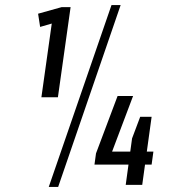

<svg xmlns="http://www.w3.org/2000/svg" viewBox="-20 -728 667 756"><path d="M208 -345H143L188 -665L214 -644L138 -622L130 -674L223 -700H258ZM419 -708H455L209 8H172ZM358 -124 443 -350H504L407 -93L389 -131H584L577 -80H352ZM500 -183 532 -268H577L540 0H475Z"/></svg>

Font: Pathway Extreme Condensed
Style: Italic
Weight: 400
Width: 3
Italic angle: -8°
Version: Version 1.001;gftools[0.9.26]